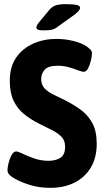

<svg xmlns="http://www.w3.org/2000/svg" viewBox="-20 -895 500 923"><path d="M223 8Q169 8 126.5 -5Q84 -18 57 -33Q39 -42 27.5 -52.5Q16 -63 16 -77Q16 -89 21 -110.5Q26 -132 35.5 -149.5Q45 -167 58 -167Q67 -167 90 -155.5Q113 -144 145.5 -133Q178 -122 213 -122Q248 -122 270.5 -136.5Q293 -151 293 -190Q293 -220 274.5 -238.5Q256 -257 227 -271Q198 -285 167 -301Q127 -321 95 -347Q63 -373 45 -411.5Q27 -450 27 -507Q27 -574 58 -618.5Q89 -663 140 -685.5Q191 -708 251 -708Q291 -708 331 -698.5Q371 -689 395 -673Q405 -666 413.5 -658Q422 -650 422 -639Q422 -625 417 -604Q412 -583 403.5 -566.5Q395 -550 383 -550Q373 -550 354 -557.5Q335 -565 310 -572Q285 -579 258 -579Q212 -579 195 -560Q178 -541 178 -516Q178 -488 193.5 -471Q209 -454 234.5 -441.5Q260 -429 289 -415Q331 -394 366.5 -368.5Q402 -343 423.5 -304Q445 -265 445 -204Q445 -137 416.5 -89.5Q388 -42 338 -17Q288 8 223 8ZM192 -749Q170 -749 162.5 -752.5Q155 -756 155 -762Q155 -772 167 -787L215 -845Q230 -863 247 -869Q264 -875 296 -875Q331 -875 348 -871.5Q365 -868 365 -857Q365 -851 358.5 -843Q352 -835 336 -823L261 -769Q246 -757 232 -753Q218 -749 192 -749Z"/></svg>

Font: Asap Semi Condensed
Style: Bold
Weight: 700
Width: 4
Designer: Pablo Cosgaya
Foundry: Omnibus-Type
Version: Version 3.001; ttfautohint (v1.8.4.7-5d5b)